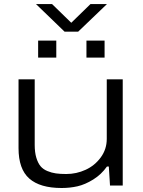

<svg xmlns="http://www.w3.org/2000/svg" viewBox="-20 -919 707 951"><path d="M158.2 -898.9H237.8L333 -806.2L428.2 -898.9H509.8L367.2 -762.2H299.8ZM168.9 -633.8V-717.8H258.8V-633.8ZM408.2 -633.8V-717.8H498V-633.8ZM285.2 12.2Q178.2 12.2 125 -34.7Q71.8 -81.5 71.8 -185.1V-525.9H151.9V-201.2Q151.9 -164.6 159.9 -137.9Q168 -111.3 180.7 -95.9Q193.4 -80.6 214.6 -71.8Q235.8 -63 257.1 -60.1Q278.3 -57.1 308.1 -57.1Q358.4 -57.1 403.8 -77.9Q449.2 -98.6 479 -139.2Q508.8 -179.7 508.8 -231V-525.9H587.9V0H524.9L519 -94.2H509.8Q481.9 -54.7 441.7 -29.8Q401.4 -4.9 364 3.7Q326.7 12.2 285.2 12.2Z"/></svg>

Font: Archivo Expanded Light
Style: Regular
Weight: 300
Width: 7
Designer: Hector Gatti
Foundry: Omnibus-Type
Version: Version 2.001